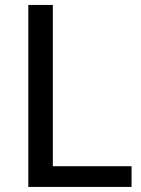

<svg xmlns="http://www.w3.org/2000/svg" viewBox="-20 -736 554 756"><path d="M498 -81.5V0H91.5V-716.5H188V-81.5Z"/></svg>

Font: Lato
Style: Regular
Weight: 400
Designer: Lukasz Dziedzic with Adam Twardoch and Botio Nikoltchev
Foundry: tyPoland Lukasz Dziedzic
Version: Version 2.010; 2014-09-01; http://www.latofonts.com/; ttfaut